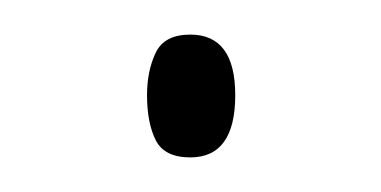

<svg xmlns="http://www.w3.org/2000/svg" viewBox="-20 -389 220 111"><path d="M65 -334Q65 -348 70 -358.5Q75 -369 90 -369Q116 -369 116 -334Q116 -298 90 -298Q75 -298 70 -308Q65 -318 65 -334Z"/></svg>

Font: Noto Sans Lao UI ExtCond Thin
Style: Regular
Weight: 100
Width: 2
Designer: Monotype Design Team
Foundry: Monotype Imaging Inc.
Version: Version 2.000; ttfautohint (v1.8.4.7-5d5b)